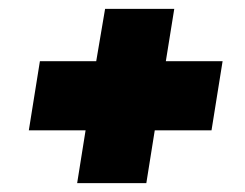

<svg xmlns="http://www.w3.org/2000/svg" viewBox="-20 -537 552 433"><path d="M154 -124 173 -243H45L70 -399H197L217 -517H373L354 -399H482L457 -243H329L310 -124Z"/></svg>

Font: Georama ExtraBold
Style: Italic
Weight: 800
Italic angle: -9°
Version: Version 1.001